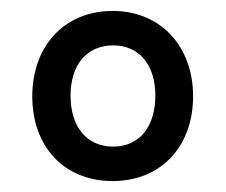

<svg xmlns="http://www.w3.org/2000/svg" viewBox="-20 -749 413 351"><path d="M186 -418C274 -418 333 -481 333 -573C333 -664 274 -729 186 -729C97 -729 39 -664 39 -573C39 -481 97 -418 186 -418ZM187 -481C137 -481 109 -519 109 -574C109 -630 138 -666 187 -666C235 -666 264 -630 264 -574C264 -519 236 -481 187 -481Z"/></svg>

Font: Noto Serif Myanmar SemiCondensed
Style: Bold
Weight: 700
Width: 4
Designer: Ben Mitchell and the Monotype Design Team
Foundry: Monotype Imaging Inc.
Version: Version 2.106